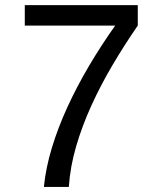

<svg xmlns="http://www.w3.org/2000/svg" viewBox="-20 -736 640 756"><path d="M77.6 -635.3V-715.8H522.5V-635.3Q470.2 -559.6 423.6 -480.7Q377 -401.9 340.3 -321.5Q303.7 -241.2 280 -160.4Q256.3 -79.6 251 0H152.8Q160.2 -74.7 184.3 -154.3Q208.5 -233.9 245.6 -314.7Q282.7 -395.5 330.6 -476.6Q378.4 -557.6 433.6 -635.3Z"/></svg>

Font: Arian AMU
Style: Regular
Weight: 400
Designer: Ruben Hakobyan (Tarumian)
Foundry: Ruben Hakobyan (Tarumian)
Version: Version 4.003